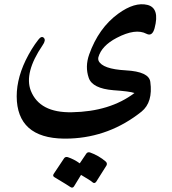

<svg xmlns="http://www.w3.org/2000/svg" viewBox="-20 -433 804 898"><path d="M665 -275Q614 -302 526 -256Q455 -219 440 -165Q438 -157 441 -149Q459 -110 568 -104Q677 -98 683 -50Q696 45 642 89Q493 208 307 215Q74 224 59 41Q52 -51 100 -151Q127 -206 159 -247Q174 -267 185 -256Q196 -245 179 -221Q92 -93 124 -9Q165 95 316 92Q494 89 609 2Q586 -6 511 -11Q412 -19 395 -69Q377 -121 397 -178Q441 -302 533 -369Q610 -425 670 -410Q728 -395 703 -301Q692 -261 665 -275ZM384 285Q390 277 401 280Q421 287 440 298Q459 309 475 323Q483 331 478 341L430 417Q422 428 412 419Q408 415 394.5 406.5Q381 398 359 385L326 439Q319 449 308 441Q303 437 284.5 426Q266 415 235 396Q224 390 232 379L280 307Q286 299 297 302Q327 312 353 331Z"/></svg>

Font: Amiri
Style: Bold
Weight: 700
Designer: Khaled Hosny
Version: Version 0.113